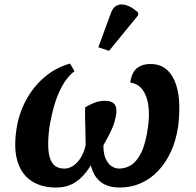

<svg xmlns="http://www.w3.org/2000/svg" viewBox="-20 -831 879 861"><path d="M53 -246Q63 -319 96 -380.5Q129 -442 179.5 -485Q230 -528 294 -546L314 -512Q282 -487 259.5 -446.5Q237 -406 223 -357Q209 -308 201 -256Q194 -201 197 -160Q200 -119 217 -97Q234 -75 269 -75Q289 -75 307.5 -87Q326 -99 341 -122Q356 -145 364 -179Q364 -215 363 -246.5Q362 -278 361.5 -304.5Q361 -331 362 -350Q379 -360 401.5 -369.5Q424 -379 451 -379Q483 -379 495 -361.5Q507 -344 499 -307Q494 -281 484.5 -259Q475 -237 464.5 -217.5Q454 -198 444 -180Q443 -146 452.5 -122.5Q462 -99 478.5 -87Q495 -75 514 -75Q543 -75 568.5 -91Q594 -107 614 -148Q634 -189 644 -264Q651 -314 645.5 -356.5Q640 -399 620.5 -427Q601 -455 564 -461Q571 -508 595 -526Q619 -544 653 -544Q700 -544 728.5 -518Q757 -492 770 -450Q783 -408 784 -359.5Q785 -311 779 -266Q770 -202 746.5 -151Q723 -100 688.5 -64Q654 -28 610.5 -9Q567 10 518 10Q468 10 438 -10.5Q408 -31 394.5 -66.5Q381 -102 378 -145L417 -145Q393 -94 366.5 -59.5Q340 -25 307.5 -7.5Q275 10 232 10Q167 10 122.5 -18.5Q78 -47 59.5 -104Q41 -161 53 -246ZM469 -603 421 -619 478 -774Q486 -795 499 -803.5Q512 -812 528.5 -811Q545 -810 563.5 -800.5Q582 -791 600 -774L599 -762Z"/></svg>

Font: Noto Serif
Style: Italic
Weight: 400
Italic angle: -12°
Designer: Monotype Design Team
Foundry: Monotype Imaging Inc.
Version: Version 2.013